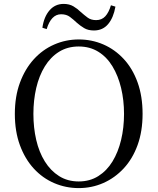

<svg xmlns="http://www.w3.org/2000/svg" viewBox="-20 -947 807 983"><path d="M197 -805Q205 -861 233.5 -894Q262 -927 306 -927Q335 -927 356 -914.5Q377 -902 393 -886Q411 -870 428.5 -857Q446 -844 472 -844Q501 -844 519 -863.5Q537 -883 548 -920L571 -913Q561 -856 533.5 -823.5Q506 -791 461 -791Q431 -791 411 -803Q391 -815 374 -830Q356 -847 338 -860.5Q320 -874 293 -874Q267 -874 248.5 -854.5Q230 -835 219 -798ZM383 16Q317 16 257.5 -9.5Q198 -35 153 -84Q108 -133 82 -203.5Q56 -274 56 -364Q56 -453 82 -523.5Q108 -594 153 -643.5Q198 -693 257.5 -719Q317 -745 383 -745Q450 -745 509 -719.5Q568 -694 613.5 -645Q659 -596 684.5 -525Q710 -454 710 -364Q710 -275 684.5 -204.5Q659 -134 613.5 -85Q568 -36 509 -10Q450 16 383 16ZM383 -18Q440 -18 483.5 -45.5Q527 -73 556 -120.5Q585 -168 600 -230.5Q615 -293 615 -364Q615 -434 600 -496.5Q585 -559 556 -607Q527 -655 483.5 -682Q440 -709 383 -709Q326 -709 282.5 -682Q239 -655 209.5 -607Q180 -559 165.5 -496.5Q151 -434 151 -364Q151 -293 165.5 -230.5Q180 -168 209.5 -120.5Q239 -73 282.5 -45.5Q326 -18 383 -18Z"/></svg>

Font: Noto Serif JP ExtraLight
Style: Regular
Weight: 400
Version: Version 2.003-H1;hotconv 1.1.1;makeotfexe 2.6.0